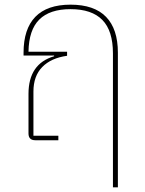

<svg xmlns="http://www.w3.org/2000/svg" viewBox="-20 -596 616 816"><path d="M279.8 -576.2Q380.4 -576.2 430.7 -524.4Q481 -472.7 481 -372.1V200.2H460V-369.1Q460 -465.3 415 -511.2Q370.1 -557.1 279.8 -557.1Q191.4 -557.1 147 -512.9Q102.5 -468.8 101.1 -376H265.1V-358.9Q197.3 -349.6 159.7 -311.3Q122.1 -272.9 122.1 -207V-19H228V0H129.9Q101.1 0 101.1 -28.8V-196.8Q101.1 -325.2 210 -356.9V-359.9H80.1V-372.1Q80.1 -472.7 130.1 -524.4Q180.2 -576.2 279.8 -576.2Z"/></svg>

Font: Anuphan Thin
Style: Regular
Weight: 250
Designer: Mike Abbink, Paul van der Laan, Pieter van Rosmalen, Mint Tantisuwanna
Foundry: Bold Monday; Cadson Demak
Version: Version 3.002;hotconv 1.0.109;makeotfexe 2.5.65596